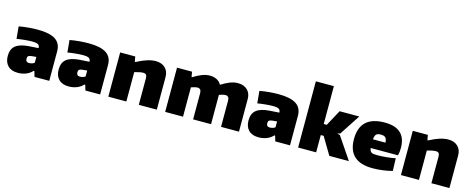

<svg xmlns="http://www.w3.org/2000/svg" viewBox="-36 -1531 5581 2264"><g transform="rotate(15 2754.0 -399.5)"><path d="M191 5Q110 5 67.5 -38.5Q25 -82 25 -158Q25 -242 75.5 -283Q126 -324 231 -332L353 -340Q352 -356 347.5 -366.5Q343 -377 332.5 -383.5Q322 -390 303.5 -393Q285 -396 257 -396Q237 -396 214 -394.5Q191 -393 166.5 -390.5Q142 -388 118 -385Q94 -382 73 -378L59 -527Q119 -538 178 -543Q237 -548 288 -548Q434 -548 504 -502.5Q574 -457 574 -360V0H394L375 -65H365Q330 -28 284.5 -11.5Q239 5 191 5ZM289 -141Q308 -141 327.5 -147.5Q347 -154 354 -162V-233L300 -228Q270 -225 258.5 -216Q247 -207 247 -184Q247 -141 289 -141Z M812 5Q731 5 688.5 -38.5Q646 -82 646 -158Q646 -242 696.5 -283Q747 -324 852 -332L974 -340Q973 -356 968.5 -366.5Q964 -377 953.5 -383.5Q943 -390 924.5 -393Q906 -396 878 -396Q858 -396 835 -394.5Q812 -393 787.5 -390.5Q763 -388 739 -385Q715 -382 694 -378L680 -527Q740 -538 799 -543Q858 -548 909 -548Q1055 -548 1125 -502.5Q1195 -457 1195 -360V0H1015L996 -65H986Q951 -28 905.5 -11.5Q860 5 812 5ZM910 -141Q929 -141 948.5 -147.5Q968 -154 975 -162V-233L921 -228Q891 -225 879.5 -216Q868 -207 868 -184Q868 -141 910 -141Z M1295 -540H1479L1490 -478H1499Q1571 -516 1626.5 -533Q1682 -550 1728 -550Q1801 -550 1844 -509Q1887 -468 1887 -398V0H1667V-325Q1667 -354 1656 -366.5Q1645 -379 1622 -379Q1601 -379 1571.5 -373Q1542 -367 1515 -358V0H1295Z M1989 -540H2172L2183 -478H2191Q2244 -512 2294 -531Q2344 -550 2389 -550Q2437 -550 2473 -531.5Q2509 -513 2529 -478H2534Q2585 -511 2635 -530.5Q2685 -550 2730 -550Q2804 -550 2847 -509Q2890 -468 2890 -398V0H2671V-321Q2671 -376 2625 -376Q2612 -376 2589 -370.5Q2566 -365 2549 -358V0H2330V-321Q2330 -376 2283 -376Q2271 -376 2247.5 -370.5Q2224 -365 2207 -358V0H1989Z M3130 5Q3049 5 3006.5 -38.5Q2964 -82 2964 -158Q2964 -242 3014.5 -283Q3065 -324 3170 -332L3292 -340Q3291 -356 3286.5 -366.5Q3282 -377 3271.5 -383.5Q3261 -390 3242.5 -393Q3224 -396 3196 -396Q3176 -396 3153 -394.5Q3130 -393 3105.5 -390.5Q3081 -388 3057 -385Q3033 -382 3012 -378L2998 -527Q3058 -538 3117 -543Q3176 -548 3227 -548Q3373 -548 3443 -502.5Q3513 -457 3513 -360V0H3333L3314 -65H3304Q3269 -28 3223.5 -11.5Q3178 5 3130 5ZM3228 -141Q3247 -141 3266.5 -147.5Q3286 -154 3293 -162V-233L3239 -228Q3209 -225 3197.5 -216Q3186 -207 3186 -184Q3186 -141 3228 -141Z M3612 -808H3832V-346H3869L3974 -540H4214L4049 -288L4020 -281V-277L4049 -270L4232 0H3993L3867 -211H3832V0H3612Z M4521 9Q4222 9 4222 -268Q4222 -549 4525 -549Q4784 -549 4784 -308Q4784 -282 4781.5 -260Q4779 -238 4773 -216H4440Q4443 -195 4449 -183Q4455 -171 4466 -164.5Q4477 -158 4495 -156Q4513 -154 4540 -154Q4564 -154 4593 -155.5Q4622 -157 4651.5 -160Q4681 -163 4708.5 -167Q4736 -171 4757 -176L4762 -22Q4710 -8 4646.5 0.5Q4583 9 4521 9ZM4515 -400Q4477 -400 4460 -383.5Q4443 -367 4439 -322H4592Q4590 -365 4573 -382.5Q4556 -400 4515 -400Z M4867 -540H5051L5062 -478H5071Q5143 -516 5198.5 -533Q5254 -550 5300 -550Q5373 -550 5416 -509Q5459 -468 5459 -398V0H5239V-325Q5239 -354 5228 -366.5Q5217 -379 5194 -379Q5173 -379 5143.5 -373Q5114 -367 5087 -358V0H4867Z"/></g></svg>

Font: Plata Sans Black
Style: Regular
Weight: 900
Designer: Pablo Impallari, Andres Torresi, & Cristiano Sobral
Foundry: Pablo Impallari, Andres Torresi, & Cristiano Sobral
Version: Version 1.00;December 28, 2019;FontCreator 12.0.0.2547 64-bi